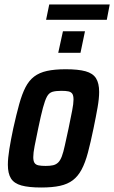

<svg xmlns="http://www.w3.org/2000/svg" viewBox="-20 -826 508 854"><path d="M163 8Q108 8 75.5 -1Q43 -10 29 -32Q15 -54 15 -93Q15 -122 21.5 -162.5Q28 -203 39 -255Q53 -318 65.5 -363Q78 -408 93.5 -438Q109 -468 132 -485.5Q155 -503 189 -510.5Q223 -518 272 -518Q328 -518 360.5 -509Q393 -500 407 -478Q421 -456 421 -417Q421 -388 414 -348Q407 -308 396 -255Q383 -192 371 -147Q359 -102 343 -72Q327 -42 304 -24.5Q281 -7 247 0.5Q213 8 163 8ZM183 -88Q203 -88 216 -91Q229 -94 238.5 -103Q248 -112 255 -130.5Q262 -149 268.5 -179.5Q275 -210 285 -255Q295 -304 301 -334.5Q307 -365 307 -383Q307 -401 301.5 -409Q296 -417 284.5 -419.5Q273 -422 253 -422Q228 -422 213 -417.5Q198 -413 189 -396.5Q180 -380 171 -346.5Q162 -313 150 -255Q140 -207 134 -176.5Q128 -146 128 -127Q128 -110 133.5 -101.5Q139 -93 151.5 -90.5Q164 -88 183 -88ZM239 -591 260 -687H358L338 -591ZM185 -738 199 -806H468L455 -738Z"/></svg>

Font: Saira Condensed SemiBold
Style: Italic
Weight: 600
Width: 3
Italic angle: -12°
Designer: Hector Gatti with collaboration of the Omnibus-Type team
Foundry: Omnibus-Type
Version: Version 1.101